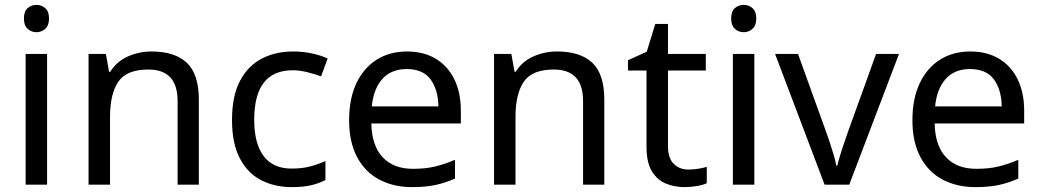

<svg xmlns="http://www.w3.org/2000/svg" viewBox="-20 -757 4269 787"><path d="M130 -737Q150 -737 165.5 -723.5Q181 -710 181 -681Q181 -653 165.5 -639Q150 -625 130 -625Q108 -625 93 -639Q78 -653 78 -681Q78 -710 93 -723.5Q108 -737 130 -737ZM173 -536V0H85V-536Z M601 -546Q697 -546 746 -499.5Q795 -453 795 -349V0H708V-343Q708 -472 588 -472Q499 -472 465 -422Q431 -372 431 -278V0H343V-536H414L427 -463H432Q458 -505 504 -525.5Q550 -546 601 -546Z M1176 10Q1105 10 1049.5 -19Q994 -48 962.5 -109Q931 -170 931 -265Q931 -364 964 -426Q997 -488 1053.5 -517Q1110 -546 1182 -546Q1223 -546 1261 -537.5Q1299 -529 1323 -517L1296 -444Q1272 -453 1240 -461Q1208 -469 1180 -469Q1022 -469 1022 -266Q1022 -169 1060.5 -117.5Q1099 -66 1175 -66Q1219 -66 1252.5 -75Q1286 -84 1314 -97V-19Q1287 -5 1254.5 2.5Q1222 10 1176 10Z M1648 -546Q1717 -546 1766.5 -516Q1816 -486 1842.5 -431.5Q1869 -377 1869 -304V-251H1502Q1504 -160 1548.5 -112.5Q1593 -65 1673 -65Q1724 -65 1763.5 -74.5Q1803 -84 1845 -102V-25Q1804 -7 1764 1.5Q1724 10 1669 10Q1593 10 1534.5 -21Q1476 -52 1443.5 -113.5Q1411 -175 1411 -264Q1411 -352 1440.5 -415Q1470 -478 1523.5 -512Q1577 -546 1648 -546ZM1647 -474Q1584 -474 1547.5 -433.5Q1511 -393 1504 -321H1777Q1776 -389 1745 -431.5Q1714 -474 1647 -474Z M2263 -546Q2359 -546 2408 -499.5Q2457 -453 2457 -349V0H2370V-343Q2370 -472 2250 -472Q2161 -472 2127 -422Q2093 -372 2093 -278V0H2005V-536H2076L2089 -463H2094Q2120 -505 2166 -525.5Q2212 -546 2263 -546Z M2802 -62Q2822 -62 2843 -65.5Q2864 -69 2877 -73V-6Q2863 1 2837 5.5Q2811 10 2787 10Q2745 10 2709.5 -4.5Q2674 -19 2652 -55Q2630 -91 2630 -156V-468H2554V-510L2631 -545L2666 -659H2718V-536H2873V-468H2718V-158Q2718 -109 2741.5 -85.5Q2765 -62 2802 -62Z M3029 -737Q3049 -737 3064.5 -723.5Q3080 -710 3080 -681Q3080 -653 3064.5 -639Q3049 -625 3029 -625Q3007 -625 2992 -639Q2977 -653 2977 -681Q2977 -710 2992 -723.5Q3007 -737 3029 -737ZM3072 -536V0H2984V-536Z M3360 0 3157 -536H3251L3365 -220Q3373 -198 3382 -171Q3391 -144 3398 -119.5Q3405 -95 3408 -78H3412Q3416 -95 3423.5 -120Q3431 -145 3440.5 -172Q3450 -199 3457 -220L3571 -536H3665L3461 0Z M3957 -546Q4026 -546 4075.5 -516Q4125 -486 4151.5 -431.5Q4178 -377 4178 -304V-251H3811Q3813 -160 3857.5 -112.5Q3902 -65 3982 -65Q4033 -65 4072.5 -74.5Q4112 -84 4154 -102V-25Q4113 -7 4073 1.5Q4033 10 3978 10Q3902 10 3843.5 -21Q3785 -52 3752.5 -113.5Q3720 -175 3720 -264Q3720 -352 3749.5 -415Q3779 -478 3832.5 -512Q3886 -546 3957 -546ZM3956 -474Q3893 -474 3856.5 -433.5Q3820 -393 3813 -321H4086Q4085 -389 4054 -431.5Q4023 -474 3956 -474Z"/></svg>

Font: Noto Sans Lao
Style: Regular
Weight: 400
Designer: Monotype Design Team
Foundry: Monotype Imaging Inc.
Version: Version 2.003; ttfautohint (v1.8.4.7-5d5b)